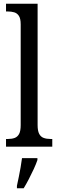

<svg xmlns="http://www.w3.org/2000/svg" viewBox="-20 -780 310 1021"><path d="M12 0V-41H23Q43 -41 58 -46.5Q73 -52 81.5 -67.5Q90 -83 90 -115V-651Q90 -681 80.5 -695.5Q71 -710 55.5 -714.5Q40 -719 22 -719H12V-760H180V-115Q180 -84 188.5 -68Q197 -52 212.5 -46.5Q228 -41 248 -41H258V0ZM70 208Q75 185 80 160.5Q85 136 89.5 110.5Q94 85 97 61H179V71Q172 92 159.5 119Q147 146 133 173Q119 200 106 221H70Z"/></svg>

Font: Noto Serif Condensed
Style: Regular
Weight: 400
Width: 3
Designer: Monotype Design Team
Foundry: Monotype Imaging Inc.
Version: Version 2.015